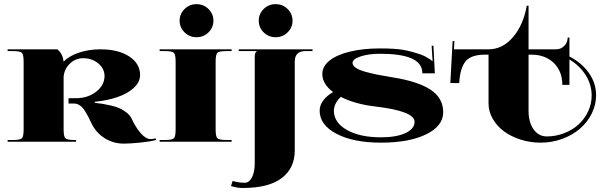

<svg xmlns="http://www.w3.org/2000/svg" viewBox="-20 -697 2981 944"><path d="M96.2 -61.2V-393.4Q96.2 -428.8 87.6 -437.3Q79.1 -445.8 43.7 -445.8H17.5V-454.5H262.2Q289.3 -431.8 292.4 -393.8Q319.5 -421.8 368 -438.2Q416.5 -454.5 473.8 -454.5Q561.6 -454.5 615.2 -419.6Q668.7 -384.6 668.7 -327.8Q668.7 -292.8 637 -264.2Q605.3 -235.6 555.7 -219Q506.1 -202.4 446.2 -196.7V-191.4Q469.4 -188.8 484.9 -186.4Q500.4 -184 526 -178.1Q551.6 -172.2 568.8 -164.3Q586.1 -156.5 603.1 -142.9Q620.2 -129.4 628.1 -111.9Q647.7 -69.5 672.6 -41.3Q697.6 -13.1 720.3 -13.1Q729.5 -13.1 745.2 -17L747.4 -8.7Q719 -0.9 668.3 4.2Q617.6 9.2 589.6 9.2Q537.2 9.2 494.5 -17.5Q451.9 -44.1 429.2 -91.8Q419.6 -111.9 414.1 -122.8Q408.7 -133.7 399.7 -148.2Q390.7 -162.6 383.5 -169.8Q376.3 -177 366.5 -182.5Q356.6 -187.9 345.7 -187.9H316.9V-214.2H354Q411.7 -214.2 452.8 -246.1Q493.9 -278 493.9 -323.4Q493.9 -359.7 463.1 -385.3Q432.3 -410.8 389 -410.8Q351.4 -410.8 323.9 -384.6Q296.3 -358.4 292.8 -319.9V-61.2Q292.8 -25.8 301.4 -17.3Q309.9 -8.7 345.3 -8.7H354V0H17.5V-8.7H43.7Q79.1 -8.7 87.6 -17.3Q96.2 -25.8 96.2 -61.2Z M764.9 -454.5H1118.9V-445.8H1092.7Q1057.3 -445.8 1048.7 -437.3Q1040.2 -428.8 1040.2 -393.4V-61.2Q1040.2 -25.8 1048.7 -17.3Q1057.3 -8.7 1092.7 -8.7H1118.9V0H764.9V-8.7H791.1Q826.5 -8.7 835 -17.3Q843.5 -25.8 843.5 -61.2V-393.4Q843.5 -428.8 835 -437.3Q826.5 -445.8 791.1 -445.8H764.9ZM887.5 -652.8Q911.7 -676.6 946.2 -676.6Q980.8 -676.6 1005 -652.8Q1029.3 -628.9 1029.3 -595.3Q1029.3 -561.6 1005 -537.8Q980.8 -514 946.2 -514Q911.7 -514 887.5 -537.8Q863.2 -561.6 863.2 -595.3Q863.2 -628.9 887.5 -652.8Z M1153.8 -454.5H1516.6V-445.8H1481.6Q1429.2 -445.8 1429.2 -393.4V43.7Q1429.2 129.4 1365.4 178.3Q1301.6 227.3 1172.6 227.3Q1146.4 227.3 1115.8 217.7L1123.7 192.7Q1154.3 201.5 1183.1 201.5Q1205.4 201.5 1219 174.8Q1232.5 148.2 1232.5 104.9V-417.8Q1232.5 -429.2 1234.3 -434Q1236 -438.8 1241.3 -444.1V-445.8H1153.8ZM1276.4 -652.8Q1300.7 -676.6 1335.2 -676.6Q1369.8 -676.6 1394 -652.8Q1418.3 -628.9 1418.3 -595.3Q1418.3 -561.6 1394 -537.8Q1369.8 -514 1335.2 -514Q1300.7 -514 1276.4 -537.8Q1252.2 -561.6 1252.2 -595.3Q1252.2 -628.9 1276.4 -652.8Z M1617.6 -244.3Q1564.7 -284.1 1564.7 -333Q1564.7 -370.6 1600.1 -399Q1635.5 -427.4 1700.2 -443.2Q1764.9 -458.9 1849.2 -458.9Q1921.3 -458.9 1962.2 -451.9Q2003.1 -444.9 2051.1 -427.9Q2063.4 -423.5 2076.3 -416.3Q2089.2 -409.1 2096.4 -403.8Q2103.6 -398.6 2104 -396.9L2107.1 -398.2Q2105.8 -408.2 2104.9 -427.4L2102.3 -472L2111 -472.5L2118 -336.5H2056.8L2055.9 -346.2Q2048.1 -432.7 1849.2 -432.7Q1792.8 -432.7 1753.1 -419.6Q1713.3 -406.5 1713.3 -387.7Q1713.3 -375 1728.8 -364.1Q1744.3 -353.1 1775.1 -344.4Q1805.9 -335.7 1836.3 -329.8Q1866.7 -323.9 1911.7 -316.4Q2033.7 -297.2 2096.4 -256.3Q2159.1 -215.5 2159.1 -145.1Q2159.1 -77.8 2075.6 -36.7Q1992.1 4.4 1853.1 4.4Q1717.7 4.4 1634.6 -39.1Q1551.6 -82.6 1551.6 -153.4Q1551.6 -179.2 1569.1 -202.8Q1586.5 -226.4 1617.6 -244.3ZM1655.6 -220.7Q1623.7 -191.4 1621.5 -153.4Q1621.5 -94.4 1685.3 -58.1Q1749.1 -21.9 1853.1 -21.9Q1929.2 -21.9 1973.8 -42.8Q2018.4 -63.8 2018.4 -98.3Q2018.4 -150.8 1824.3 -173.5Q1724.7 -185.3 1655.6 -220.7Z M2779.7 -419.1Q2840 -388.5 2875.4 -338.3Q2910.8 -288 2910.8 -229Q2910.8 -181.4 2889.2 -138.3Q2867.6 -95.3 2831.1 -64Q2794.6 -32.8 2744.3 -14.2Q2694.1 4.4 2638.5 4.4Q2586.5 4.4 2538.9 -10.9Q2491.3 -26.2 2456.9 -52Q2422.6 -77.8 2402.3 -113.4Q2382 -149 2382 -187.9V-428.3H2364.5Q2296.3 -428.3 2269.2 -395.5Q2242.1 -362.8 2237.8 -288.5H2194.1L2205.4 -495.2L2214.2 -494.8L2212 -454.5H2382Q2451 -454.5 2502.2 -514.4Q2553.3 -574.3 2569.9 -668.7H2578.7V-454.5H2626.7H2713.7Q2737.8 -454.5 2754.4 -471.4Q2771 -488.2 2771 -512.2L2779.7 -512.7ZM2578.7 -428.3V-153Q2578.7 -96.2 2603.4 -61.2Q2628.1 -26.2 2668.3 -26.2Q2712.8 -26.2 2753.9 -42.2Q2795 -58.1 2824.5 -85Q2854 -111.9 2871.5 -149Q2889 -186.2 2889 -226.8Q2889 -281 2859.7 -327.6Q2830.4 -374.1 2779.7 -404.7V-279.7H2744.8Q2744.8 -346.6 2702.8 -387.5Q2660.8 -428.3 2591.8 -428.3Z"/></svg>

Font: Wabroye
Style: Medium
Weight: 500
Designer: gluk
Foundry: gluk
Version: Version 0.14